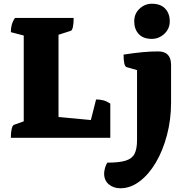

<svg xmlns="http://www.w3.org/2000/svg" viewBox="-20 -737 1015 1027"><path d="M38 0Q38 -29 42.5 -47.5Q47 -66 54 -69L107 -88V-547L38 -565Q38 -585 42.5 -603Q47 -621 60 -641H374Q374 -612 370 -593Q366 -574 358 -572L293 -551V-111L466 -95L494 -205Q514 -205 532 -200.5Q550 -196 570 -183V0ZM624 270Q587 270 562 249Q537 228 537 191Q537 179 541.5 162Q546 145 554 133Q617 133 651.5 122.5Q686 112 699.5 86Q713 60 713 13V-362L657 -378Q641 -383 641 -445Q700 -454 743 -458Q786 -462 826 -462Q895 -462 895 -390V-188Q895 -97 873 -14Q851 69 813.5 132.5Q776 196 727 233Q678 270 624 270ZM792 -529Q746 -529 722 -555Q698 -581 698 -623Q698 -664 726.5 -690.5Q755 -717 792 -717Q839 -717 863.5 -691Q888 -665 888 -623Q888 -583 859 -556Q830 -529 792 -529Z"/></svg>

Font: Petrona Black
Style: Regular
Weight: 900
Designer: Ringo R. Seeber
Foundry: Ringo R. Seeber
Version: Version 2.001; ttfautohint (v1.8.3)